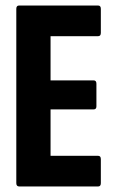

<svg xmlns="http://www.w3.org/2000/svg" viewBox="-20 -675 416 695"><path d="M50 0Q39 0 39 -12V-643Q39 -655 49 -655H335Q345 -655 345 -643V-556Q345 -544 335 -544H163V-384H319Q329 -384 329 -372V-290Q329 -279 319 -279H163V-111H335Q345 -111 345 -99V-12Q345 0 335 0Z"/></svg>

Font: Sofia Sans Extra Condensed ExtraBold
Style: Regular
Weight: 800
Designer: Botio Nikoltchev, Ani Petrova
Foundry: lettersoup
Version: Version 4.101; ttfautohint (v1.8.4.7-5d5b)